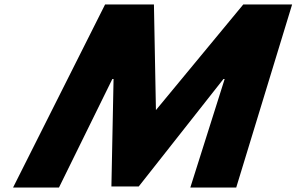

<svg xmlns="http://www.w3.org/2000/svg" viewBox="-20 -845 1336 865"><path d="M837.4 0H1044.2L1296.1 -825H1076.1L682.5 -349L673.5 -825H453.5L38.8 0H245.6L486.1 -489H491.6L481.9 -5H605.1L986.6 -489H992.1Z"/></svg>

Font: Hussar
Style: BdWideOblFour
Weight: 700
Foundry: Cannot Into Space Fonts
Version: Version 2.00